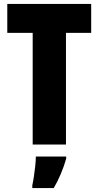

<svg xmlns="http://www.w3.org/2000/svg" viewBox="-20 -734 500 975"><path d="M315 0H146V-567H17V-714H443V-567H315ZM316 72Q293 152 253 221H144V207Q148 190 152 163Q156 136 159 108.5Q162 81 162 61H316Z"/></svg>

Font: Noto Sans Tamil ExtraCondensed Black
Style: Regular
Weight: 900
Width: 2
Designer: Jelle Bosma - Monotype Design Team
Foundry: Monotype Imaging Inc.
Version: Version 2.004; ttfautohint (v1.8.4.7-5d5b)